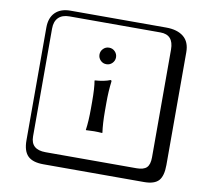

<svg xmlns="http://www.w3.org/2000/svg" viewBox="-99 -865 1297 1189"><g transform="rotate(10 550.0 -271.0)"><path d="M249 -718Q204 -718 180 -694Q156 -670 156 -625V53Q156 136 249 136H821Q866 136 885 117Q904 98 904 53V-625Q904 -718 821 -718ZM1000 84Q1000 153 973.5 182.5Q947 212 881 212H249Q181 212 150.5 181.5Q120 151 120 84V-625Q120 -687 154 -720.5Q188 -754 249 -754H851Q921 -754 960.5 -722Q1000 -690 1000 -625ZM488 -481.5Q473 -497 473 -518Q473 -539 488 -554.5Q503 -570 525 -570Q547 -570 562 -554.5Q577 -539 577 -518Q577 -497 562 -481.5Q547 -466 525 -466Q503 -466 488 -481.5ZM479 -221Q479 -309 471 -353L473 -355Q532 -359 568 -374Q575 -374 575 -366Q567 -305 567 -233V-180Q567 -101 575 -44L573 -42Q548 -44 523 -44L472 -42L471 -44Q479 -99 479 -180Z"/></g></svg>

Font: Libertinus Keyboard
Style: Regular
Weight: 700
Designer: Philipp H. Poll
Foundry: Khaled Hosny
Version: Version 6.7